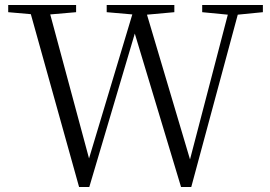

<svg xmlns="http://www.w3.org/2000/svg" viewBox="-20 -745 1085 772"><path d="M793 -696 896 -686 744 -104 571 -686 681 -696V-725H409V-696L512 -687L338 -108L182 -687L286 -696V-725H13V-696L104 -688L298 7H339L522 -610L708 7H749L936 -686L1037 -696V-725H793Z"/></svg>

Font: Noto Serif HK Light
Style: Regular
Weight: 300
Designer: Ryoko NISHIZUKA 西塚涼子 (kana & ideographs); Frank Grießhammer (Latin, Greek & Cyrillic); Wenlong ZHANG 张文龙 (bopomofo); San
Foundry: Adobe
Version: Version 2.001;hotconv 1.1.0;makeotfexe 2.6.0